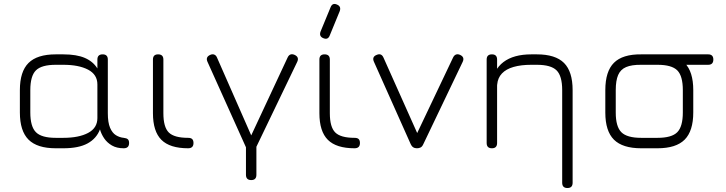

<svg xmlns="http://www.w3.org/2000/svg" viewBox="-20 -746 3652 966"><path d="M80 -180.5V-292.5Q80 -386 123.5 -429.2Q167 -472.5 260.5 -472.5H298.5Q365.5 -472.5 407 -454.5Q448.5 -436.5 470 -401.5V-446.5Q470 -472.5 496.5 -472.5Q522.5 -472.5 522.5 -446.5V-176.5Q522.5 -129.5 533.8 -103.2Q545 -77 563.2 -65.8Q581.5 -54.5 602.5 -52.5Q617 -51 623.2 -45.2Q629.5 -39.5 629.5 -26.5Q629.5 0 602.5 0Q567.5 0 543.2 -14Q519 -28 504.2 -49.8Q489.5 -71.5 483 -95Q465.5 -49 420.8 -24.5Q376 0 298.5 0H260.5Q167 0 123.5 -43.5Q80 -87 80 -180.5ZM132.5 -180.5Q132.5 -109 160.8 -80.8Q189 -52.5 260.5 -52.5H298.5Q376.5 -52.5 423.2 -77.2Q470 -102 470 -152V-321Q470 -371 423.2 -395.5Q376.5 -420 298.5 -420H260.5Q189 -420 160.8 -392Q132.5 -364 132.5 -292.5Z M926.5 0Q834.5 0 792 -42.5Q749.5 -85 749.5 -176.5V-446.5Q749.5 -472.5 775.5 -472.5Q802 -472.5 802 -446.5V-176.5Q802 -106.5 829.2 -79.5Q856.5 -52.5 926.5 -52.5Q941 -52.5 947.2 -46Q953.5 -39.5 953.5 -26.5Q953.5 0 926.5 0Z M1244 160Q1217.5 160 1217.5 133.5V-49H1270V133.5Q1270 160 1244 160ZM1221.5 4 1023.5 -436Q1013.5 -459.5 1038 -470Q1049 -475 1058.2 -471.2Q1067.5 -467.5 1072 -456L1259.5 -29.5H1227.5L1427 -456.5Q1432.5 -468.5 1441.5 -471.8Q1450.5 -475 1462 -470Q1486.5 -459 1475.5 -435L1262 9Z M1606.5 -554Q1584.5 -563 1592.5 -586.5L1643 -709Q1652.5 -733.5 1675.5 -723Q1697.5 -714 1689.5 -690.5L1639 -567.5Q1630 -544 1606.5 -554ZM1764 0Q1672 0 1629.5 -42.5Q1587 -85 1587 -176.5V-446.5Q1587 -472.5 1613 -472.5Q1639.5 -472.5 1639.5 -446.5V-176.5Q1639.5 -106.5 1666.8 -79.5Q1694 -52.5 1764 -52.5Q1778.5 -52.5 1784.8 -46Q1791 -39.5 1791 -26.5Q1791 0 1764 0Z M2109.5 -20Q2104 -8 2096 -4Q2088 0 2077.5 0Q2055.5 0 2046.5 -20.5L1861 -436Q1850.5 -460.5 1875.5 -470Q1899 -480 1909.5 -456L2094.5 -42H2062.5L2259.5 -456.5Q2265 -468 2274 -471.5Q2283 -475 2294.5 -470Q2319 -459 2308 -435Z M2861 173.5Q2861 200 2835 200Q2808.5 200 2808.5 173.5V-292.5Q2808.5 -364 2780.2 -392Q2752 -420 2681 -420H2653Q2601 -420 2563.8 -409.2Q2526.5 -398.5 2505.5 -376.5Q2484.5 -354.5 2481.5 -321Q2481 -296.5 2456.5 -296.5Q2453.5 -296.5 2454 -320.5Q2462 -395 2513 -433.8Q2564 -472.5 2653 -472.5H2681Q2774.5 -472.5 2817.8 -429.2Q2861 -386 2861 -292.5ZM2481 -26.5Q2481 0 2455 0Q2428.5 0 2428.5 -26.5V-446.5Q2428.5 -472.5 2455 -472.5Q2481 -472.5 2481 -446.5Z M3240.5 -420Q3214 -420 3214 -446.5Q3214 -472.5 3240.5 -472.5H3543Q3569 -472.5 3569 -446.5Q3569 -420 3543 -420ZM3206 0Q3112.5 0 3069 -43.2Q3025.5 -86.5 3025.5 -179.5V-292.5Q3025.5 -387 3069 -430.2Q3112.5 -473.5 3206 -472.5H3288Q3381.5 -472.5 3424.8 -429.2Q3468 -386 3468 -292.5V-180.5Q3468 -87 3424.8 -43.5Q3381.5 0 3288 0ZM3078 -179.5Q3078 -109 3106.2 -80.8Q3134.5 -52.5 3206 -52.5H3288Q3359.5 -52.5 3387.5 -80.8Q3415.5 -109 3415.5 -180.5V-292.5Q3415.5 -364 3387.5 -392Q3359.5 -420 3288 -420H3206Q3158 -420.5 3130 -408.5Q3102 -396.5 3090 -368.5Q3078 -340.5 3078 -292.5Z"/></svg>

Font: Jura Light
Style: Regular
Weight: 400
Version: Version 5.106